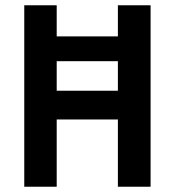

<svg xmlns="http://www.w3.org/2000/svg" viewBox="-20 -708 662 728"><path d="M72 0V-688H195V-570H427V-688H551V0H427V-255H195V0ZM195 -364H427V-476H195Z"/></svg>

Font: Saira SemiCondensed SemiBold
Style: Regular
Weight: 600
Width: 4
Designer: Hector Gatti with collaboration of the Omnibus-Type team
Foundry: Omnibus-Type
Version: Version 1.101